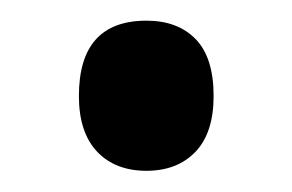

<svg xmlns="http://www.w3.org/2000/svg" viewBox="-20 -153 278 183"><path d="M55.2 -61.5Q55.2 -133.3 119.6 -133.3Q149.4 -133.3 166.5 -115.7Q183.6 -98.1 183.6 -61.5Q183.6 -26.4 166.3 -8.3Q148.9 9.8 119.6 9.8Q89.8 9.8 72.5 -8.5Q55.2 -26.9 55.2 -61.5Z"/></svg>

Font: Open Sans Condensed SemiBold
Style: Regular
Weight: 600
Width: 3
Designer: Monotype Design Team
Foundry: Monotype Imaging Inc.
Version: Version 3.000; ttfautohint (v1.8.4)